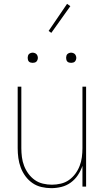

<svg xmlns="http://www.w3.org/2000/svg" viewBox="-20 -971 540 999"><path d="M247 8Q221 8 195.5 2Q170 -4 149 -18.5Q128 -33 112.5 -54Q97 -75 88 -99Q79 -123 75.5 -148.5Q72 -174 72 -200V-520H91V-200Q91 -177 94 -153.5Q97 -130 105.5 -108Q114 -86 128 -67Q142 -48 161 -34.5Q180 -21 203.5 -15.5Q227 -10 250 -10Q273 -10 296.5 -15.5Q320 -21 339 -34.5Q358 -48 372 -67Q386 -86 394.5 -108Q403 -130 406 -153.5Q409 -177 409 -200V-520H428V0H409V-108Q400 -82 385 -59.5Q370 -37 348 -21Q326 -5 299.5 1.5Q273 8 247 8ZM350 -644Q345 -644 339.5 -645.5Q334 -647 330.5 -650.5Q327 -654 325.5 -659.5Q324 -665 324 -670Q324 -675 325.5 -680.5Q327 -686 330.5 -689.5Q334 -693 339.5 -695Q345 -697 350 -697Q355 -697 360.5 -695Q366 -693 369.5 -689.5Q373 -686 375 -680.5Q377 -675 377 -670Q377 -665 375 -659.5Q373 -654 369.5 -650.5Q366 -647 360.5 -645.5Q355 -644 350 -644ZM150 -644Q145 -644 139.5 -645.5Q134 -647 130.5 -650.5Q127 -654 125.5 -659.5Q124 -665 124 -670Q124 -675 125.5 -680.5Q127 -686 130.5 -689.5Q134 -693 139.5 -695Q145 -697 150 -697Q155 -697 160.5 -695Q166 -693 169.5 -689.5Q173 -686 175 -680.5Q177 -675 177 -670Q177 -665 175 -659.5Q173 -654 169.5 -650.5Q166 -647 160.5 -645.5Q155 -644 150 -644ZM247 -800 233 -810 329 -951 346 -939Z"/></svg>

Font: Iosevka SS18 Thin
Style: Regular
Weight: 100
Monospace: yes
Designer: Belleve Invis
Foundry: Belleve Invis
Version: Version 25.1.1; ttfautohint (v1.8.4)